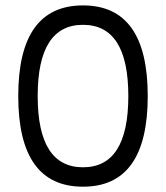

<svg xmlns="http://www.w3.org/2000/svg" viewBox="-20 -704 626 724"><path d="M48.8 -341.8Q48.8 -683.6 293 -683.6Q537.1 -683.6 537.1 -341.8Q537.1 0 293 0Q48.8 0 48.8 -341.8ZM463.9 -341.8Q463.9 -610.4 293 -610.4Q122.1 -610.4 122.1 -341.8Q122.1 -73.2 293 -73.2Q463.9 -73.2 463.9 -341.8Z"/></svg>

Font: Sanitrixie
Style: Regular
Weight: 400
Designer: Jayvee D. Enaguas (Grand Chaos)
Version: Version 1.1 - 6/9/2013